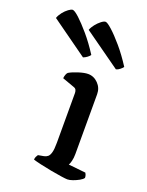

<svg xmlns="http://www.w3.org/2000/svg" viewBox="-237 -831 693 904"><g transform="rotate(20 109.5 -379.5)"><path d="M216 0Q208 0 184 -3.5Q160 -7 130.5 -12.5Q101 -18 75 -24Q49 -30 37 -34Q37 -42 40.5 -49Q44 -56 47 -60L75 -65Q86 -67 94 -73.5Q102 -80 106.5 -96.5Q111 -113 111 -145V-394Q111 -402 108 -409Q105 -416 96 -419L35 -441Q36 -452 39.5 -460.5Q43 -469 47 -472Q64 -482 92.5 -491Q121 -500 139 -500Q168 -500 189.5 -478Q211 -456 211 -425V-125Q211 -105 207 -89.5Q203 -74 199 -68L285 -59Q287 -56 289.5 -50Q292 -44 292 -35Q287 -27 272.5 -19Q258 -11 242.5 -5.5Q227 0 216 0ZM89 -565 -94 -696Q-89 -711 -77.5 -725.5Q-66 -740 -53 -749.5Q-40 -759 -33 -759Q-23 -759 1 -737Q25 -715 57.5 -677Q90 -639 122 -589Q118 -583 109 -576Q100 -569 89 -565ZM254 -565 70 -696Q75 -710 86.5 -724.5Q98 -739 111 -749Q124 -759 132 -759Q141 -759 165.5 -737Q190 -715 222.5 -677Q255 -639 287 -589Q283 -583 273 -575Q263 -567 254 -565Z"/></g></svg>

Font: Texturina 12pt Medium
Style: Regular
Weight: 500
Designer: Guillermo Torres Carreño
Foundry: Omnibus-Type
Version: Version 1.002